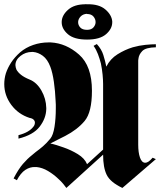

<svg xmlns="http://www.w3.org/2000/svg" viewBox="-20 -926 796 946"><path d="M504 -598Q523 -636 559 -658.5Q595 -681 634 -693Q666 -702 696.5 -705Q727 -708 748 -708V-693Q698 -692 681 -674.5Q664 -657 662 -636Q661 -632 661 -628V-213Q661 -175 669.5 -150Q678 -125 695 -124Q703 -124 712 -130Q721 -136 732 -149L748 -142L583 0Q524 -28 506 -64Q488 -100 488 -164L307 0Q302 -7 291.5 -20Q281 -33 265 -47Q244 -67 216.5 -83.5Q189 -100 160 -103H153Q128 -104 105 -89Q82 -74 63 -38L47 -47Q71 -93 93 -118.5Q115 -144 138 -162Q142 -166 147 -169.5Q152 -173 156 -177Q174 -190 191.5 -205Q209 -220 228 -243Q242 -260 248.5 -301Q255 -342 255 -392V-410Q255 -419 254 -429Q252 -477 245.5 -522.5Q239 -568 228 -597Q214 -634 191 -651Q168 -668 143 -670H137Q106 -670 81 -650.5Q56 -631 56 -605Q56 -600 57.5 -594Q59 -588 61 -583Q68 -570 83.5 -557.5Q99 -545 126 -534Q161 -520 184 -480Q207 -440 208 -394V-389Q207 -343 175.5 -302Q144 -261 71 -243V-260Q98 -267 116 -277.5Q134 -288 143 -300Q148 -305 150 -311Q152 -317 152 -322Q152 -330 145.5 -336.5Q139 -343 126 -345Q70 -363 35.5 -409.5Q1 -456 1 -512Q1 -525 3 -538.5Q5 -552 9 -565Q18 -592 35 -618Q52 -644 79 -668Q107 -692 143.5 -704.5Q180 -717 219 -717H230Q306 -713 369.5 -657Q433 -601 433 -479Q433 -373 397 -330Q361 -287 301 -256Q284 -248 266 -238.5Q248 -229 228 -219Q243 -216 259 -211Q275 -206 292 -200Q330 -187 363.5 -166.5Q397 -146 409 -117L488 -189V-512Q488 -531 485.5 -558Q483 -585 477 -614Q471 -637 462.5 -659.5Q454 -682 441 -700L457 -709Q480 -684 489 -655.5Q498 -627 504 -597ZM402 -906Q404 -905 406 -905H411Q468 -906 499 -879.5Q530 -853 533 -821V-816Q533 -784 502.5 -757.5Q472 -731 409 -731Q345 -731 314.5 -757.5Q284 -784 284 -816V-819Q285 -851 315.5 -878Q346 -905 402 -905ZM409 -858Q389 -857 377.5 -845Q366 -833 365 -819V-816Q365 -802 375.5 -790.5Q386 -779 409 -779Q430 -779 440.5 -791Q451 -803 451 -817Q451 -832 440.5 -844.5Q430 -857 409 -857Z"/></svg>

Font: Fette UNZ Fraktur
Style: Regular
Weight: 900
Foundry: UNZ1 Extensions by Catfonts.de
Version: Version 0.000 2012 initial release